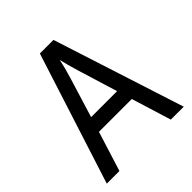

<svg xmlns="http://www.w3.org/2000/svg" viewBox="-194 -852 988 988"><g transform="rotate(-45 300.0 -358.5)"><path d="M419 -217H180L112 0H20L250 -717H349L580 0H486ZM394 -299 329 -511Q308 -580 299 -621Q289 -572 270 -511L205 -299Z"/></g></svg>

Font: Noto Sans Mono UI
Style: Regular
Weight: 400
Monospace: yes
Designer: Monotype Design team
Foundry: Monotype Imaging Inc.
Version: Version 1.000